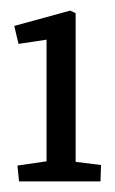

<svg xmlns="http://www.w3.org/2000/svg" viewBox="-20 -745 218 363"><path d="M16 -402 13 -432 68 -440V-670L15 -662L7 -696L113 -725L123 -720V-439L171 -433L170 -402Z"/></svg>

Font: Kreon Light
Style: Regular
Weight: 400
Version: Version 2.002